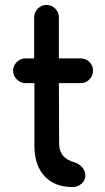

<svg xmlns="http://www.w3.org/2000/svg" viewBox="-20 -739 426 776"><path d="M306 -403H218L219 -158Q219 -100 281 -83Q299 -78 312 -63Q325 -48 325 -30Q325 -10 309.5 3.5Q294 17 273 17Q201 17 160 -27Q119 -71 119 -152V-403H83Q63 -403 48 -418Q33 -433 33 -453Q33 -474 48 -488.5Q63 -503 83 -503H118V-669Q118 -689 132.5 -704Q147 -719 168 -719Q189 -719 203.5 -704Q218 -689 218 -669V-503H306Q327 -503 341.5 -488.5Q356 -474 356 -453Q356 -433 341.5 -418Q327 -403 306 -403Z"/></svg>

Font: Tsukimi Rounded SemiBold
Style: Regular
Weight: 600
Designer: Takashi Funayama
Foundry: Takashi Funayama
Version: Version 1.032; ttfautohint (v1.8.3)